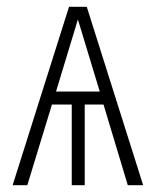

<svg xmlns="http://www.w3.org/2000/svg" viewBox="-20 -542 457 562"><path d="M354 0 283 -236H228V0H190V-236H132L60 0H17L182 -522H234L399 0ZM144 -274H272L208 -485Z"/></svg>

Font: Fira Sans Extra Condensed ExtraLight
Style: Regular
Weight: 275
Width: 1
Designer: Carrois Corporate & Edenspiekermann AG
Foundry: Carrois Corporate GbR & Edenspiekermann AG
Version: Version 4.203